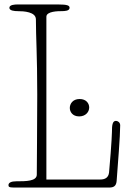

<svg xmlns="http://www.w3.org/2000/svg" viewBox="-20 -841 581 861"><path d="M293 -357C293 -340 305 -319 335 -319C364 -319 380 -339 380 -359C380 -377 367 -397 337 -397C305 -397 293 -374 293 -357ZM53 -28C31 -28 18 -22 18 -11C18 -4 20 0 42 0H470C490 0 501 -7 503 -29C508 -99 519 -230 519 -279C519 -293 507 -299 500 -299C484 -299 482 -279 482 -249C482 -223 471 -82 469 -67C466 -44 451 -36 429 -36H188V-766C188 -791 243 -791 255 -791C271 -791 292 -792 292 -806C292 -816 283 -821 241 -821H59C47 -821 22 -820 22 -806C22 -793 45 -791 59 -791C87 -791 141 -788 141 -754C141 -673 147 -595 147 -416C147 -290 145 -91 145 -58C145 -28 96 -28 53 -28Z"/></svg>

Font: Life Savers
Style: Regular
Weight: 400
Designer: Pablo Impallari, Rodrigo Fuenzalida, Brenda Gallo
Foundry: Pablo Impallari, Rodrigo Fuenzalida, Brenda Gallo
Version: Version 3.000